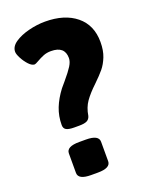

<svg xmlns="http://www.w3.org/2000/svg" viewBox="-135 -779 662 852"><g transform="rotate(-20 195.5 -353.0)"><path d="M98 -251Q98 -293 112.5 -330Q127 -367 155 -404L177 -430Q205 -463 217.5 -483Q230 -503 230 -520Q230 -576 165 -576Q145 -576 129 -569.5Q113 -563 97.5 -554Q82 -545 78 -545Q65 -545 50.5 -560.5Q36 -576 25.5 -596Q15 -616 15 -627Q15 -652 41.5 -670Q68 -688 107.5 -698Q147 -708 185 -708Q277 -708 331.5 -663.5Q386 -619 386 -539Q386 -499 374.5 -470Q363 -441 346.5 -421Q330 -401 301 -373Q267 -341 248 -314Q229 -287 223 -249Q219 -234 207 -228Q195 -222 170 -222H147Q121 -222 109.5 -228.5Q98 -235 98 -251ZM85 -30V-122Q85 -154 145 -154H177Q237 -154 237 -122V-30Q237 2 177 2H145Q85 2 85 -30Z"/></g></svg>

Font: Asap Condensed
Style: Bold
Weight: 700
Designer: Pablo Cosgaya
Foundry: Omnibus-Type
Version: Version 1.010; ttfautohint (v1.8)